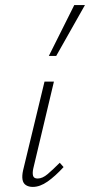

<svg xmlns="http://www.w3.org/2000/svg" viewBox="-20 -731 354 755"><path d="M109 4Q93 4 82 -3Q71 -10 68.5 -25Q66 -40 71 -62L155 -410H192L111 -69Q107 -51 110 -40Q113 -29 128 -29Q147 -29 167.5 -46.5Q188 -64 215 -91L230 -74Q197 -38 167 -17Q137 4 109 4ZM172 -511 272 -711H314L201 -511Z"/></svg>

Font: Ysabeau ExtraLight
Style: Italic
Weight: 250
Italic angle: -12°
Version: Version 2.000;gftools[0.9.27.dev2+g8671c4b]